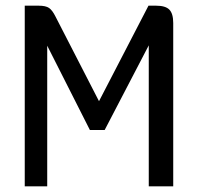

<svg xmlns="http://www.w3.org/2000/svg" viewBox="-20 -655 693 675"><path d="M529 -635Q562 -635 575.5 -621Q589 -607 589 -574V0H503V-534H523L348 -198H296L131 -524H146V0H67V-635H116Q141 -635 152.5 -627Q164 -619 175 -597L340 -276H316L502 -635Z"/></svg>

Font: Gemunu Libre ExtraLight Medium
Style: Regular
Weight: 500
Version: Version 1.100